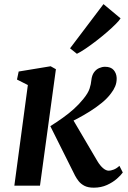

<svg xmlns="http://www.w3.org/2000/svg" viewBox="-20 -880 606 910"><path d="M48 0 112 -477 60.5 -503 68.5 -541 220 -566 245 -552 169.5 0ZM424.5 9.5Q397.5 9.5 380.5 0.8Q363.5 -8 353 -21.2Q342.5 -34.5 335.5 -48L218.5 -282Q249.5 -301.5 277.5 -321.5Q305.5 -341.5 330 -363.5Q354.5 -385.5 375 -411Q397.5 -438.5 404.5 -460Q411.5 -481.5 413 -500Q415.5 -523 425.5 -537Q435.5 -551 449.8 -557.2Q464 -563.5 477.5 -563.5Q505.5 -563.5 518.8 -548Q532 -532.5 533 -510.5Q533.5 -489 526 -471Q518.5 -453 506.5 -438Q489.5 -414.5 462.5 -392.5Q435.5 -370.5 405.5 -351.8Q375.5 -333 347.5 -318.2Q319.5 -303.5 299.5 -294L313 -335L441.5 -116.5Q454 -95.5 468.2 -83.2Q482.5 -71 495.5 -71Q504.5 -71 518.2 -76Q532 -81 546 -94L562 -62.5Q553.5 -50 534.2 -33Q515 -16 487 -3.2Q459 9.5 424.5 9.5ZM312 -651 470.5 -860.5 551.5 -793Q545.5 -783 528 -765.5Q510.5 -748 486.5 -727.2Q462.5 -706.5 436.2 -686.2Q410 -666 386 -649.8Q362 -633.5 344.5 -625Z"/></svg>

Font: Merriweather 24pt SemiBold
Style: Italic
Weight: 600
Italic angle: -7.8°
Version: Version 2.101